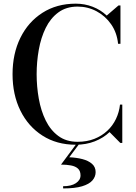

<svg xmlns="http://www.w3.org/2000/svg" viewBox="-20 -780 741 1048"><path d="M393.5 10Q289.5 10 211.8 -39.8Q134 -89.5 91.2 -176.5Q48.5 -263.5 48.5 -375Q48.5 -486.5 91.2 -573.5Q134 -660.5 211.8 -710.2Q289.5 -760 393.5 -760Q442.5 -760 486.2 -743Q530 -726 562.5 -695L626.5 -750H637.5V-541H624.5Q618.5 -601.5 586.8 -647.2Q555 -693 507 -718.5Q459 -744 403.5 -744Q341.5 -744 298.5 -712.2Q255.5 -680.5 229.5 -627.5Q203.5 -574.5 191.8 -508.8Q180 -443 180 -375Q180 -307 191.8 -241.2Q203.5 -175.5 229.5 -122.5Q255.5 -69.5 298.5 -37.8Q341.5 -6 403.5 -6Q454 -6 494.8 -22Q535.5 -38 565.5 -66Q595.5 -94 613 -130.8Q630.5 -167.5 635 -209H647.5V0H636.5L578 -59Q544.5 -27 497.2 -8.5Q450 10 393.5 10ZM324.5 248.5V236.5Q369 236.5 394.2 219.8Q419.5 203 419.5 177.5Q419.5 153 405.5 140.2Q391.5 127.5 367.2 123Q343 118.5 313 118.5L399.5 2H415L358 78.5Q397.5 80 430 88.5Q462.5 97 482.2 114.2Q502 131.5 502 159.5Q502 184.5 484.5 204.8Q467 225 428 236.8Q389 248.5 324.5 248.5Z"/></svg>

Font: Bodoni Moda 18pt Medium
Style: Regular
Weight: 500
Designer: Owen Earl
Foundry: indestructible type
Version: Version 2.004